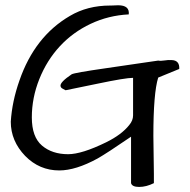

<svg xmlns="http://www.w3.org/2000/svg" viewBox="-20 -657 732 739"><path d="M484.4 47.9V-130.9Q391.6 -67.4 355.5 -46.9Q271.5 -1 208 -1Q131.8 -1 77.1 -56.6Q21.5 -114.3 21.5 -188.5Q26.4 -266.6 54.7 -346.7Q113.3 -516.6 249 -595.7Q316.4 -635.7 404.3 -635.7Q406.2 -635.7 408.2 -635.7L434.6 -636.7Q479.5 -636.7 475.6 -601.6Q397.5 -597.7 329.1 -565.4Q260.7 -533.2 210.4 -479Q160.2 -424.8 131.3 -352.5Q102.5 -280.3 102.5 -205.1Q102.5 -129.9 141.6 -96.7Q180.7 -63.5 242.2 -63.5Q294.9 -63.5 388.7 -109.4Q448.2 -138.7 477.5 -175.8Q492.2 -193.4 492.2 -212.9V-357.4Q462.9 -357.4 356 -335Q249 -312.5 232.4 -309.6Q227.5 -312.5 220.7 -315.9Q213.9 -319.3 212.9 -326.2Q210.9 -340.8 255.9 -371.1Q266.6 -377 384.8 -394Q502.9 -411.1 535.2 -416Q567.4 -420.9 588.9 -423.8Q598.6 -421.9 613.3 -424.3Q627.9 -426.8 640.6 -425.8Q671.9 -424.8 669.9 -391.6L588.9 -358.4Q570.3 -298.8 570.3 -133.8L572.3 11.7Q572.3 31.2 572.3 47.9Q543 62.5 515.6 62.5Q488.3 62.5 484.4 47.9Z"/></svg>

Font: Architects Daughter
Style: Regular
Weight: 400
Designer: Kimberly Geswein
Foundry: Kimberly Geswein
Version: Version 1.002 2010